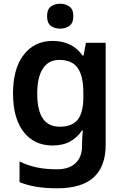

<svg xmlns="http://www.w3.org/2000/svg" viewBox="-20 -772 666 1032"><path d="M263 -552Q317 -552 357.5 -531.5Q398 -511 424 -473H429L442 -542H548V6Q548 122 484 181Q420 240 287 240Q225 240 176 232Q127 224 85 207V96Q128 117 176.5 127.5Q225 138 286 138Q351 138 386 105Q421 72 421 13V-3Q421 -16 422.5 -36.5Q424 -57 425 -71H421Q396 -33 357 -11.5Q318 10 262 10Q164 10 107 -63Q50 -136 50 -270Q50 -403 107.5 -477.5Q165 -552 263 -552ZM298 -450Q241 -450 210.5 -403.5Q180 -357 180 -269Q180 -91 300 -91Q368 -91 398 -129Q428 -167 428 -250V-272Q428 -364 397.5 -407Q367 -450 298 -450ZM304 -752Q332 -752 353 -737Q374 -722 374 -685Q374 -648 353 -633Q332 -618 304 -618Q274 -618 253.5 -633Q233 -648 233 -685Q233 -722 253.5 -737Q274 -752 304 -752Z"/></svg>

Font: Noto Sans Lao UI SemBd
Style: Regular
Weight: 600
Designer: Monotype Design Team
Foundry: Monotype Imaging Inc.
Version: Version 2.000; ttfautohint (v1.8.4.7-5d5b)